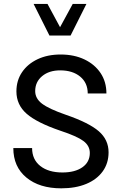

<svg xmlns="http://www.w3.org/2000/svg" viewBox="-20 -975 634 999"><path d="M49.3 -204.6H147Q147 -145 189.7 -111.3Q232.4 -77.6 304.7 -77.6Q370.1 -77.6 408.7 -104.7Q447.3 -131.8 447.3 -179.2Q447.3 -216.8 413.6 -241.7Q379.9 -266.6 295.4 -294.4Q171.9 -336.4 118.7 -383.1Q65.4 -429.7 65.4 -499.5Q65.4 -556.2 94.7 -599.4Q124 -642.6 175.8 -667Q227.5 -691.4 295.4 -691.4Q365.7 -691.4 419.4 -665.8Q473.1 -640.1 503.4 -594.7Q533.7 -549.3 533.7 -488.8H436.5Q436.5 -543.9 397.2 -576.4Q357.9 -608.9 293 -608.9Q235.4 -608.9 199.2 -578.9Q163.1 -548.8 163.1 -501Q163.1 -462.4 199 -435.3Q234.9 -408.2 322.3 -377.9Q442.9 -336.4 493.9 -292.2Q544.9 -248 544.9 -182.6Q544.9 -125.5 514.4 -83.3Q483.9 -41 428.7 -18.1Q373.5 4.9 298.8 4.9Q185.1 4.9 117.2 -51.3Q49.3 -107.4 49.3 -204.6ZM154.8 -954.6H227.1L292.5 -833.5L358.4 -954.6H429.7L347.2 -790H237.3Z"/></svg>

Font: Estedad-FD Medium
Style: Regular
Weight: 500
Designer: Amin Abedi
Version: Version 7.3